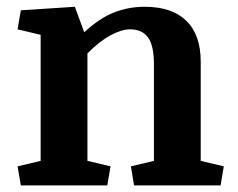

<svg xmlns="http://www.w3.org/2000/svg" viewBox="-20 -561 720 581"><path d="M33.2 -57.6 103 -74.2V-455.6L33.2 -472.2L43 -529.8L206.5 -540.5L234.9 -463.4Q280.8 -505.9 324.7 -523.2Q368.7 -540.5 417.5 -540.5Q500.5 -540.5 543.9 -498Q587.4 -455.6 587.4 -374V-74.2L657.2 -57.6L647.5 0H385.7L376 -57.6L445.8 -74.2V-366.7Q445.8 -422.9 428 -447.5Q410.2 -472.2 373.5 -472.2Q347.7 -472.2 314.2 -454.1Q280.8 -436 244.6 -399.4V-74.2L314.5 -57.6L304.7 0H43Z"/></svg>

Font: Noticia Text
Style: Bold
Weight: 700
Designer: JM Sole
Foundry: JM Sole
Version: Version 1.003